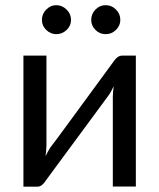

<svg xmlns="http://www.w3.org/2000/svg" viewBox="-20 -721 616 742"><path d="M124 0.5H70.5V-506H159.5V-161.5Q159.5 -141.5 156 -118Q163 -132.5 174.5 -151Q183.5 -161.5 260.5 -267Q316.5 -344 419.5 -484Q434.5 -506 451.5 -506H505V0H416V-344.5Q416 -365 419.5 -388Q410.5 -368.5 401.5 -355Q393 -343 323 -248.5Q253 -154 156 -22Q151 -13.5 142.8 -6.5Q134.5 0.5 124 0.5ZM388.5 -589Q365 -589 348.8 -605.5Q332.5 -622 332.5 -644Q332.5 -667 348.8 -684Q365 -701 388.5 -701Q411.5 -701 428.2 -684.2Q445 -667.5 445 -644Q445 -622 428.2 -605.5Q411.5 -589 388.5 -589ZM197.5 -589Q175.5 -589 158.8 -605.2Q142 -621.5 142 -644Q142 -667.5 158.8 -684.2Q175.5 -701 197.5 -701Q220 -701 237.2 -684.2Q254.5 -667.5 254.5 -644Q254.5 -621.5 237.5 -605.2Q220.5 -589 197.5 -589Z"/></svg>

Font: Verano Sans
Style: Regular
Weight: 400
Designer: Lukasz Dziedzic with Adam Twardoch and Botio Nikoltchev
Foundry: tyPoland Lukasz Dziedzic
Version: Version 3.001;December 28, 2019;FontCreator 12.0.0.2547 64-b